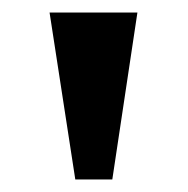

<svg xmlns="http://www.w3.org/2000/svg" viewBox="-20 -734 299 306"><path d="M100 -448H159L199 -714H59Z"/></svg>

Font: Noto Serif Georgian Condensed Bold
Style: Regular
Weight: 700
Width: 3
Designer: Monotype Design Team, Akaki Razmadze
Foundry: Google LLC
Version: Version 2.003